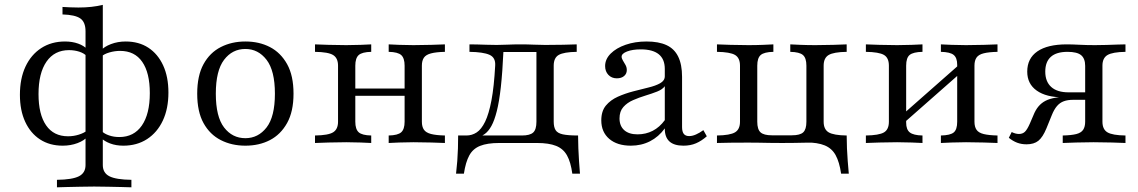

<svg xmlns="http://www.w3.org/2000/svg" viewBox="-20 -601 4784 807"><path d="M219.4 186.3V154.8Q283.9 154 311.7 139.9Q339.5 125.8 339.5 92.7V-469.4Q339.5 -508.1 317.7 -523.4Q296 -538.7 242.7 -540.3V-571.8Q256.5 -571 274.2 -570.2Q291.9 -569.4 309.7 -569.4Q338.7 -569.4 364.1 -572.2Q389.5 -575 412.1 -580.6V92.7Q412.1 125.8 439.9 139.9Q467.7 154 532.3 154.8V186.3Q516.9 185.5 491.1 185.1Q465.3 184.7 435.5 183.9Q405.6 183.1 375.8 183.1Q346.8 183.1 316.5 183.9Q286.3 184.7 260.9 185.1Q235.5 185.5 219.4 186.3ZM243.5 11.3Q188.7 11.3 148.4 -14.9Q108.1 -41.1 85.9 -89.1Q63.7 -137.1 63.7 -202.4Q63.7 -271 87.1 -321Q110.5 -371 153.2 -398.8Q196 -426.6 253.2 -426.6Q283.9 -426.6 308.5 -417.7Q333.1 -408.9 346.8 -393.5L344.4 -365.3Q333.1 -377.4 312.9 -383.9Q292.7 -390.3 270.2 -390.3Q208.9 -390.3 175.4 -341.9Q141.9 -293.5 141.9 -205.6Q141.9 -120.2 173.8 -74.2Q205.6 -28.2 266.1 -28.2Q289.5 -28.2 311.3 -35.1Q333.1 -41.9 346 -52.4L348.4 -27.4Q334.7 -10.5 306 0.4Q277.4 11.3 243.5 11.3ZM498.4 11.3Q467.7 11.3 443.1 2Q418.5 -7.3 404 -21.8L407.3 -50Q418.5 -38.7 438.3 -31.9Q458.1 -25 481.5 -25Q542.7 -25 576.2 -73.4Q609.7 -121.8 609.7 -209.7Q609.7 -295.2 577.8 -341.1Q546 -387.1 484.7 -387.1Q462.1 -387.1 439.9 -380.6Q417.7 -374.2 405.6 -362.9L403.2 -387.9Q417.7 -404.8 446.4 -415.7Q475 -426.6 508.1 -426.6Q563.7 -426.6 603.6 -400.4Q643.5 -374.2 665.7 -326.2Q687.9 -278.2 687.9 -212.1Q687.9 -144.4 664.5 -94.4Q641.1 -44.4 598.4 -16.5Q555.6 11.3 498.4 11.3Z M1011.3 11.3Q954 11.3 908.1 -12.1Q862.1 -35.5 835.5 -83.5Q808.9 -131.5 808.9 -207.3Q808.9 -283.1 835.5 -331.5Q862.1 -379.8 908.1 -403.2Q954 -426.6 1011.3 -426.6Q1069.4 -426.6 1114.5 -403.2Q1159.7 -379.8 1186.7 -331.5Q1213.7 -283.1 1213.7 -207.3Q1213.7 -132.3 1186.7 -83.9Q1159.7 -35.5 1114.5 -12.1Q1069.4 11.3 1011.3 11.3ZM1011.3 -20.2Q1065.3 -20.2 1100.4 -65.3Q1135.5 -110.5 1135.5 -207.3Q1135.5 -304 1100.4 -349.6Q1065.3 -395.2 1011.3 -395.2Q956.5 -395.2 921.8 -349.6Q887.1 -304 887.1 -207.3Q887.1 -110.5 921.8 -65.3Q956.5 -20.2 1011.3 -20.2Z M1613.7 0V-31.5Q1652.4 -32.3 1666.5 -45.2Q1680.6 -58.1 1680.6 -89.5V-325Q1680.6 -356.5 1666.5 -369.4Q1652.4 -382.3 1613.7 -383.1V-414.5Q1628.2 -413.7 1657.7 -412.5Q1687.1 -411.3 1717.7 -411.3Q1754 -411.3 1792.7 -412.5Q1831.5 -413.7 1850 -414.5V-383.1Q1812.9 -382.3 1791.5 -376.6Q1770.2 -371 1761.7 -358.5Q1753.2 -346 1753.2 -325V-89.5Q1753.2 -68.5 1761.7 -56Q1770.2 -43.5 1791.5 -37.9Q1812.9 -32.3 1850 -31.5V0Q1831.5 -0.8 1792.7 -2Q1754 -3.2 1717.7 -3.2Q1687.1 -3.2 1657.7 -2Q1628.2 -0.8 1613.7 0ZM1304 0V-31.5Q1360.5 -32.3 1380.6 -45.2Q1400.8 -58.1 1400.8 -89.5V-325Q1400.8 -356.5 1380.6 -369.4Q1360.5 -382.3 1304 -383.1V-414.5Q1322.6 -413.7 1361.3 -412.5Q1400 -411.3 1435.5 -411.3Q1466.1 -411.3 1496 -412.5Q1525.8 -413.7 1540.3 -414.5V-383.1Q1501.6 -382.3 1487.5 -369.4Q1473.4 -356.5 1473.4 -325V-89.5Q1473.4 -58.1 1487.5 -45.2Q1501.6 -32.3 1540.3 -31.5V0Q1525.8 -0.8 1496 -2Q1466.1 -3.2 1435.5 -3.2Q1400 -3.2 1361.3 -2Q1322.6 -0.8 1304 0ZM1447.6 -198.4V-229H1706.5V-198.4Z M1896.8 129Q1900 102.4 1902 75.8Q1904 49.2 1904.8 22.6Q1905.6 -4 1905.6 -31.5H2173.4Q2207.3 -31.5 2221 -44Q2234.7 -56.5 2234.7 -89.5V-385.5L2237.1 -382.3H2091.1L2096 -385.5Q2091.9 -296.8 2085.1 -235.1Q2078.2 -173.4 2068.1 -133.9Q2058.1 -94.4 2045.6 -71.8Q2033.1 -49.2 2018.1 -38.3Q2003.2 -27.4 1986.3 -23.4L1940.3 -31.5Q1963.7 -31.5 1983.5 -44.4Q2003.2 -57.3 2019 -89.5Q2034.7 -121.8 2045.6 -179Q2056.5 -236.3 2061.3 -325Q2063.7 -358.9 2037.5 -370.6Q2011.3 -382.3 1953.2 -383.1V-414.5Q1966.1 -414.5 1984.7 -414.1Q2003.2 -413.7 2025 -412.9Q2046.8 -412.1 2067.7 -412.1Q2088.7 -412.1 2113.3 -413.3Q2137.9 -414.5 2167.7 -414.5Q2198.4 -414.5 2223 -413.3Q2247.6 -412.1 2271.8 -412.1Q2308.9 -412.1 2346.8 -412.9Q2384.7 -413.7 2404 -414.5V-383.1Q2350 -382.3 2328.6 -370.2Q2307.3 -358.1 2307.3 -325V-89.5Q2307.3 -66.9 2315.3 -54Q2323.4 -41.1 2345.6 -36.3Q2367.7 -31.5 2409.7 -31.5Q2409.7 -4 2410.9 22.6Q2412.1 49.2 2413.7 75.8Q2415.3 102.4 2417.7 129H2385.5Q2379 80.6 2363.3 52.4Q2347.6 24.2 2317.3 12.1Q2287.1 0 2237.1 0H2078.2Q2028.2 0 1998 12.1Q1967.7 24.2 1952.4 52.4Q1937.1 80.6 1929.8 129Z M2631.5 11.3Q2574.2 11.3 2540.7 -17.3Q2507.3 -46 2507.3 -95.2Q2507.3 -133.9 2526.6 -157.3Q2546 -180.6 2576.6 -194.4Q2607.3 -208.1 2641.1 -216.9Q2675 -225.8 2705.2 -233.1Q2735.5 -240.3 2754.8 -251.2Q2774.2 -262.1 2774.2 -280.6V-311.3Q2774.2 -352.4 2748.8 -373Q2723.4 -393.5 2673.4 -393.5Q2638.7 -393.5 2615.7 -384.7Q2592.7 -375.8 2592.7 -362.9Q2592.7 -355.6 2598 -346.8Q2603.2 -337.9 2608.9 -328.2Q2614.5 -318.5 2614.5 -306.5Q2614.5 -291.1 2603.2 -281.5Q2591.9 -271.8 2572.6 -271.8Q2550.8 -271.8 2537.1 -286.3Q2523.4 -300.8 2523.4 -323.4Q2523.4 -352.4 2546.8 -375.8Q2570.2 -399.2 2609.7 -412.9Q2649.2 -426.6 2697.6 -426.6Q2748.4 -426.6 2781.5 -411.3Q2814.5 -396 2830.6 -362.9Q2846.8 -329.8 2846.8 -278.2V-66.9Q2846.8 -47.6 2854 -38.3Q2861.3 -29 2876.6 -29Q2890.3 -29 2905.6 -35.9Q2921 -42.7 2936.3 -54L2950.8 -28.2Q2929 -8.9 2905.6 1.2Q2882.3 11.3 2852.4 11.3Q2773.4 11.3 2774.2 -61.3Q2748.4 -25.8 2712.1 -7.3Q2675.8 11.3 2631.5 11.3ZM2659.7 -36.3Q2694.4 -36.3 2723.4 -51.2Q2752.4 -66.1 2774.2 -96V-238.7Q2764.5 -225 2741.9 -216.1Q2719.4 -207.3 2692.7 -199.2Q2666.1 -191.1 2641.1 -180.2Q2616.1 -169.4 2600 -151.2Q2583.9 -133.1 2583.9 -103.2Q2583.9 -71.8 2603.6 -54Q2623.4 -36.3 2659.7 -36.3Z M3515.3 129Q3508.1 79.8 3492.3 51.2Q3476.6 22.6 3446.4 10.1Q3416.1 -2.4 3366.1 -2.4L3425 -20.2L3520.2 -31.5H3538.7Q3538.7 -4 3539.9 22.6Q3541.1 49.2 3543.1 75.8Q3545.2 102.4 3547.6 129ZM2993.5 0V-31.5Q3048.4 -32.3 3069.4 -44.8Q3090.3 -57.3 3090.3 -89.5V-325Q3090.3 -357.3 3069.8 -369.8Q3049.2 -382.3 2993.5 -383.1V-414.5Q3012.1 -413.7 3050 -412.5Q3087.9 -411.3 3125.8 -411.3Q3158.1 -411.3 3187.1 -412.5Q3216.1 -413.7 3230.6 -414.5V-383.1Q3191.9 -382.3 3177.4 -369.8Q3162.9 -357.3 3162.9 -325V-89.5Q3162.9 -57.3 3176.6 -44.8Q3190.3 -32.3 3224.2 -32.3H3308.1Q3342.7 -32.3 3356 -44.8Q3369.4 -57.3 3369.4 -89.5V-325Q3369.4 -357.3 3354.8 -369.8Q3340.3 -382.3 3301.6 -383.1V-414.5Q3316.1 -413.7 3345.6 -412.5Q3375 -411.3 3407.3 -411.3Q3444.4 -411.3 3482.7 -412.5Q3521 -413.7 3538.7 -414.5V-383.1Q3483.9 -382.3 3462.9 -369.8Q3441.9 -357.3 3441.9 -325V-89.5Q3441.9 -57.3 3462.9 -44.8Q3483.9 -32.3 3538.7 -31.5V0Q3519.4 -0.8 3481.5 -1.2Q3443.5 -1.6 3405.6 -1.6Q3380.6 -1.6 3360.9 -1.2Q3341.1 -0.8 3319.8 -0.4Q3298.4 0 3267.7 0Q3237.9 0 3214.9 -0.4Q3191.9 -0.8 3171 -1.2Q3150 -1.6 3125 -1.6Q3088.7 -1.6 3050.4 -1.2Q3012.1 -0.8 2993.5 0Z M3934.7 0V-31.5Q3974.2 -32.3 3988.7 -44.4Q4003.2 -56.5 4003.2 -89.5V-329Q4003.2 -358.1 3988.3 -370.2Q3973.4 -382.3 3934.7 -383.1V-414.5Q3950 -413.7 3979.8 -412.5Q4009.7 -411.3 4040.3 -411.3Q4076.6 -411.3 4115.3 -412.5Q4154 -413.7 4172.6 -414.5V-383.1Q4136.3 -382.3 4114.9 -377Q4093.5 -371.8 4084.7 -359.3Q4075.8 -346.8 4075.8 -325V-89.5Q4075.8 -67.7 4084.7 -55.2Q4093.5 -42.7 4114.9 -37.5Q4136.3 -32.3 4172.6 -31.5V0Q4154 -0.8 4115.3 -2Q4076.6 -3.2 4040.3 -3.2Q4009.7 -3.2 3979.8 -2Q3950 -0.8 3934.7 0ZM3619.4 0V-31.5Q3674.2 -32.3 3695.2 -44.4Q3716.1 -56.5 3716.1 -89.5V-325Q3716.1 -358.1 3695.2 -370.2Q3674.2 -382.3 3619.4 -383.1V-414.5Q3637.9 -413.7 3676.6 -412.5Q3715.3 -411.3 3750.8 -411.3Q3782.3 -411.3 3812.1 -412.5Q3841.9 -413.7 3857.3 -414.5V-383.1Q3818.5 -382.3 3803.6 -370.2Q3788.7 -358.1 3788.7 -325V-85.5Q3788.7 -56.5 3804 -44.4Q3819.4 -32.3 3857.3 -31.5V0Q3841.9 -0.8 3812.1 -2Q3782.3 -3.2 3750.8 -3.2Q3715.3 -3.2 3676.6 -2Q3637.9 -0.8 3619.4 0ZM3775.8 -81.5 3758.9 -106.5 4016.1 -333.1 4033.1 -308.1Z M4446.8 0V-31.5Q4483.1 -32.3 4503.6 -37.5Q4524.2 -42.7 4532.7 -55.6Q4541.1 -68.5 4541.1 -89.5V-324.2Q4541.1 -354.8 4524.2 -369Q4507.3 -383.1 4466.9 -383.1Q4420.2 -383.1 4396.8 -362.1Q4373.4 -341.1 4373.4 -300Q4373.4 -258.1 4398.4 -235.5Q4423.4 -212.9 4471 -212.9H4574.2V-191.9H4449.2Q4377.4 -191.9 4337.5 -220.2Q4297.6 -248.4 4297.6 -300Q4297.6 -355.6 4340.3 -385.1Q4383.1 -414.5 4463.7 -414.5Q4486.3 -414.5 4516.9 -412.9Q4547.6 -411.3 4582.3 -411.3Q4605.6 -411.3 4630.6 -412.1Q4655.6 -412.9 4677 -413.7Q4698.4 -414.5 4710.5 -414.5V-383.1Q4656.5 -382.3 4635.1 -369.8Q4613.7 -357.3 4613.7 -325V-89.5Q4613.7 -57.3 4634.7 -44.8Q4655.6 -32.3 4710.5 -31.5V0Q4691.9 -0.8 4654 -2Q4616.1 -3.2 4576.6 -3.2Q4540.3 -3.2 4503.2 -2Q4466.1 -0.8 4446.8 0ZM4294.4 5.6Q4273.4 5.6 4255.2 -1.2Q4237.1 -8.1 4220.2 -21.8L4232.3 -46Q4248.4 -37.9 4262.9 -37.9Q4278.2 -37.9 4287.9 -47.2Q4297.6 -56.5 4308.9 -82.3L4323.4 -116.1Q4332.3 -138.7 4344.8 -153.6Q4357.3 -168.5 4374.6 -177.4Q4391.9 -186.3 4416.1 -190.3Q4440.3 -194.4 4472.6 -194.4H4561.3V-181.5H4491.1Q4467.7 -181.5 4451.2 -175.4Q4434.7 -169.4 4422.6 -155.2Q4410.5 -141.1 4400.8 -116.9L4378.2 -61.3Q4362.9 -24.2 4344.4 -9.3Q4325.8 5.6 4294.4 5.6Z"/></svg>

Font: Playfair 12pt Light
Style: Regular
Weight: 300
Designer: Claus Eggers Sørensen
Foundry: Claus Eggers Sørensen
Version: Version 2.000;gftools[0.9.28]